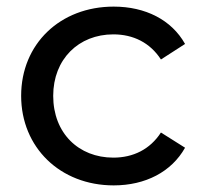

<svg xmlns="http://www.w3.org/2000/svg" viewBox="-20 -555 611 581"><path d="M44 -265C44 -109 162 6 324 6C420 6 499 -35 540 -108L467 -154C434 -103 383 -78 323 -78C218 -78 141 -152 141 -265C141 -376 218 -451 323 -451C383 -451 434 -426 467 -375L540 -422C499 -495 420 -535 324 -535C162 -535 44 -422 44 -265Z"/></svg>

Font: Malon Grotesk Med
Style: Regular
Weight: 500
Designer: Julieta Ulanovsky
Foundry: Julieta Ulanovsky
Version: Version 7.200